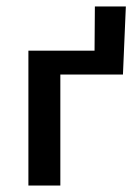

<svg xmlns="http://www.w3.org/2000/svg" viewBox="-20 -575 425 595"><path d="M274 -555H370L361 -344H167V0H68V-418H273Z"/></svg>

Font: EauTestInfant Semibold
Style: Italic
Weight: 600
Italic angle: -12°
Designer: Christian Thalmann (Catharsis Fonts)
Version: Version 0.001;PS 000.001;hotconv 1.0.88;makeotf.lib2.5.64775